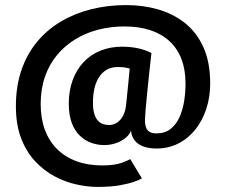

<svg xmlns="http://www.w3.org/2000/svg" viewBox="-20 -726 890 755"><path d="M363 9Q324 9 280 -0.8Q236 -10.5 194 -33Q152 -55.5 117.8 -92.2Q83.5 -129 63 -182.5Q42.5 -236 42.5 -308.5Q42.5 -387 64.2 -450.2Q86 -513.5 125.8 -561.5Q165.5 -609.5 219.8 -641.5Q274 -673.5 339 -689.8Q404 -706 476 -706Q543 -706 602.5 -688.8Q662 -671.5 708 -634.8Q754 -598 780.2 -539.5Q806.5 -481 806.5 -398Q806.5 -344 791.2 -297.8Q776 -251.5 747.8 -216.2Q719.5 -181 680.8 -161.5Q642 -142 595.5 -142Q566 -142 544.5 -149.8Q523 -157.5 510.2 -173Q497.5 -188.5 495 -212.5Q490.5 -198 475.5 -185Q460.5 -172 438 -163.8Q415.5 -155.5 389.5 -155.5Q364.5 -155.5 340 -164Q315.5 -172.5 295 -191.5Q274.5 -210.5 262.5 -241.8Q250.5 -273 250.5 -318.5Q250.5 -369 265.5 -410.2Q280.5 -451.5 308.2 -481.2Q336 -511 375 -526.8Q414 -542.5 461.5 -542.5Q486.5 -542.5 508.8 -538.8Q531 -535 548.2 -529.2Q565.5 -523.5 575.5 -517.5Q571 -479 566.5 -436.2Q562 -393.5 558.2 -355.2Q554.5 -317 552.2 -289.8Q550 -262.5 550 -254.5Q550 -236.5 554.5 -224.5Q559 -212.5 569 -207Q579 -201.5 595.5 -201.5Q628.5 -201.5 650.5 -218.8Q672.5 -236 685.5 -264.5Q698.5 -293 704 -327.8Q709.5 -362.5 709.5 -397Q709.5 -452.5 693.2 -494.5Q677 -536.5 645.5 -565Q614 -593.5 569.8 -607.8Q525.5 -622 469.5 -622Q415.5 -622 366 -609.2Q316.5 -596.5 275.5 -571.2Q234.5 -546 204 -509.2Q173.5 -472.5 156.8 -424.2Q140 -376 140 -317Q140 -260 156.5 -215.5Q173 -171 204.5 -139.8Q236 -108.5 280.8 -92Q325.5 -75.5 382 -75.5Q430 -75.5 457 -85.2Q484 -95 492 -100.5L538 -24.5Q531 -20 509.5 -12Q488 -4 451.8 2.5Q415.5 9 363 9ZM409 -234.5Q426.5 -234.5 440.2 -243.8Q454 -253 463 -269.2Q472 -285.5 475 -307Q475.5 -311 477.2 -327Q479 -343 481.2 -365.5Q483.5 -388 485.8 -412Q488 -436 490 -456.5Q486 -458 474 -460.2Q462 -462.5 444.5 -462.5Q417 -462.5 398.2 -451Q379.5 -439.5 367.8 -420Q356 -400.5 350.8 -375.5Q345.5 -350.5 345.5 -323.5Q345.5 -294 351.5 -276.2Q357.5 -258.5 367 -249.5Q376.5 -240.5 387.5 -237.5Q398.5 -234.5 409 -234.5Z"/></svg>

Font: Trispace Thin Medium
Style: Regular
Weight: 500
Version: Version 1.210